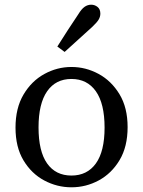

<svg xmlns="http://www.w3.org/2000/svg" viewBox="-20 -784 609 817"><path d="M284 13Q223 13 168.5 -16Q114 -45 80 -101.5Q46 -158 46 -241Q46 -324 80 -381.5Q114 -439 168.5 -469Q223 -499 284 -499Q345 -499 399.5 -469.5Q454 -440 488.5 -383Q523 -326 523 -243Q523 -160 489 -103Q455 -46 400.5 -16.5Q346 13 284 13ZM284 -37Q351 -37 388 -88.5Q425 -140 425 -241Q425 -343 388 -395.5Q351 -448 284 -448Q217 -448 180.5 -395.5Q144 -343 144 -242Q144 -140 180.5 -88.5Q217 -37 284 -37ZM224 -586Q246 -621 268 -655Q290 -689 313 -723Q327 -746 340 -755Q353 -764 368 -764Q383 -764 395 -754.5Q407 -745 407 -726Q407 -713 400 -701Q393 -689 373 -670Q343 -643 314 -616.5Q285 -590 255 -563Z"/></svg>

Font: Source Serif 4 SmText
Style: Regular
Weight: 400
Designer: Frank Grießhammer
Foundry: Adobe
Version: Version 4.005;hotconv 1.1.0;makeotfexe 2.6.0